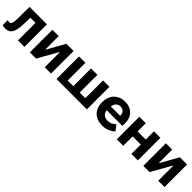

<svg xmlns="http://www.w3.org/2000/svg" viewBox="337 -1823 3127 3127"><g transform="rotate(45 1900.5 -259.5)"><path d="M76.6 9.4Q118.4 9.4 148.4 -4.9Q178.4 -19.2 198.2 -52.5Q218 -85.8 228.5 -140.9Q239 -196 240.6 -276.6L243.8 -405H361.4V0H510.4V-520H108.8L107.6 -284.2Q107.2 -227.8 103.7 -193.5Q100.2 -159.2 93.2 -140.5Q86.2 -121.8 75 -115.7Q63.8 -109.6 48 -109.6Q41.8 -109.6 31 -111.4Q20.2 -113.2 10.4 -117.8V-1.8Q26.4 4.2 42 6.8Q57.6 9.4 76.6 9.4Z M635.8 0H779.2L971.6 -341.8H979.2V0H1124V-520H958L788.8 -217.4H781.2V-520H635.8Z M1249.8 0H1949.4V-520H1802.8V-111.4H1672.6V-520H1526V-111.4H1396.4V-520H1249.8Z M2304 10.8H2319.8Q2350 10.8 2380 4.2Q2410 -2.4 2437.7 -13.7Q2465.4 -25 2489.7 -41.4Q2514 -57.8 2532.6 -77L2459.2 -170Q2435.4 -144.2 2401.3 -126.2Q2367.2 -108.2 2323.4 -108.2H2314Q2287 -108.2 2264.8 -115.8Q2242.6 -123.4 2226.5 -137.6Q2210.4 -151.8 2200.4 -172.3Q2190.4 -192.8 2187.4 -218.6V-219.2H2549.2V-292.6Q2549.2 -344.6 2531.7 -388.2Q2514.2 -431.8 2482.5 -463.5Q2450.8 -495.2 2406.9 -512.7Q2363 -530.2 2310.6 -530.2H2298.4Q2241.6 -530.2 2194.5 -510.9Q2147.4 -491.6 2113.6 -457.1Q2079.8 -422.6 2061.1 -374.4Q2042.4 -326.2 2042.4 -268.4V-248.8Q2042.4 -190.4 2061.1 -142.6Q2079.8 -94.8 2114.2 -60.6Q2148.6 -26.4 2196.9 -7.8Q2245.2 10.8 2304 10.8ZM2190.8 -309.6Q2195.2 -336 2204.6 -356.7Q2214 -377.4 2227.7 -391.7Q2241.4 -406 2259.6 -413.7Q2277.8 -421.4 2299.4 -421.4H2308.8Q2330.4 -421.4 2348.3 -414Q2366.2 -406.6 2379.3 -392.7Q2392.4 -378.8 2399.7 -358.7Q2407 -338.6 2407.8 -313.2V-309.6Z M2638.8 0H2787.8V-215.8H2974.8V0H3123.8V-520H2974.8V-330.8H2787.8V-520H2638.8Z M3249.8 0H3393.2L3585.6 -341.8H3593.2V0H3738V-520H3572L3402.8 -217.4H3395.2V-520H3249.8Z"/></g></svg>

Font: Fixel Variable
Style: Regular
Weight: 100
Width: 3
Designer: AlfaBravo + MacPaw
Foundry: Kyrylo Tkachov, Marchela Mozhyna, Serhii Makarenko, Maria Weinstein, Zakhar Kryvoshyya
Version: Version 1.211